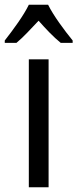

<svg xmlns="http://www.w3.org/2000/svg" viewBox="-50 -786 325 806"><path d="M152 -766H71C50 -722 6 -662 -30 -616V-606H19C47 -629 79 -664 112 -699C143 -664 174 -631 205 -606H255V-616C220 -659 174 -721 152 -766ZM154 0V-537H71V0Z"/></svg>

Font: Noto Sans Georgian Condensed
Style: Regular
Weight: 400
Width: 3
Designer: Monotype Design Team, Akaki Razmadze
Foundry: Google LLC
Version: Version 2.005